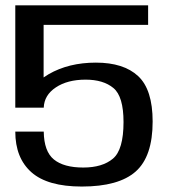

<svg xmlns="http://www.w3.org/2000/svg" viewBox="-20 -695 646 722"><path d="M287.5 6.5Q426.5 6.5 490.2 -50Q554 -106.5 554 -238Q554 -358 499.5 -408.8Q445 -459.5 340.5 -459.5Q238.5 -459.5 163 -416Q87.5 -372.5 81.5 -292L144.5 -290Q146 -337 189.8 -366.2Q233.5 -395.5 302 -395.5Q368.5 -395.5 406.5 -364Q444.5 -332.5 444.5 -236Q444.5 -132 404.8 -98.5Q365 -65 293 -65Q220 -65 182.8 -95.2Q145.5 -125.5 144.5 -200H37.5Q37.5 -101 98.2 -47.2Q159 6.5 287.5 6.5ZM37.5 -290H144V-601.5H537V-675H37.5Z"/></svg>

Font: Anybody SemiExpanded
Style: Regular
Weight: 400
Width: 6
Designer: Tyler Finck
Foundry: Etcetera Type Company
Version: Version 1.113;gftools[0.9.25]